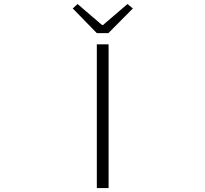

<svg xmlns="http://www.w3.org/2000/svg" viewBox="-20 -953 1040 973"><path d="M470.7 0V-728.5H530.3V0ZM470.7 -785.2 348.6 -910.2 373 -932.6 497.1 -826.2H502L626 -932.6L653.3 -910.2L529.3 -785.2Z"/></svg>

Font: Gen Shin Gothic Monospace Light
Style: Regular
Weight: 300
Designer: [Source Han Sans]
Ryoko NISHIZUKA  (kana & ideographs); Paul D. Hunt (Latin, Greek & Cyrillic); Wenlong ZHANG  (bopomofo
Version: Version 1.002.20150607